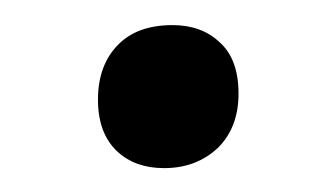

<svg xmlns="http://www.w3.org/2000/svg" viewBox="-20 -122 261 156"><path d="M120.1 -101.6Q91.8 -101.6 76.2 -85.9Q59.6 -69.3 59.6 -41Q59.6 -13.7 75.2 1Q89.8 14.6 113.3 14.6Q139.6 14.6 157.2 -2Q173.8 -18.6 173.8 -45.9Q173.8 -74.2 158.2 -87.9Q143.6 -101.6 120.1 -101.6Z"/></svg>

Font: cl
Style: Italic
Weight: 400
Designer: Mitja Miklavcic
Version: Version 7.504; 2011; Build 1022